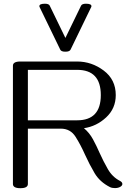

<svg xmlns="http://www.w3.org/2000/svg" viewBox="-20 -990 696 1022"><path d="M466.8 -957Q466.8 -970.2 437.5 -970.2Q417 -970.2 411.6 -960L328.1 -788.1L244.6 -960Q239.7 -970.2 218.8 -970.2Q189.5 -970.2 189.5 -957Q189.5 -954.1 190.4 -953.1L300.8 -725.6Q305.7 -714.8 328.1 -714.8Q350.1 -714.8 355.5 -725.6L465.8 -953.1Q466.8 -954.1 466.8 -957ZM88.4 11.7Q48.8 11.7 48.8 -10.7V-640.1Q48.8 -662.6 88.4 -662.6H390.6Q467.8 -662.6 532 -614.5Q596.2 -566.4 596.2 -483.9Q596.2 -412.6 544.9 -365Q493.7 -317.4 426.8 -307.6Q456.1 -283.2 474.9 -248.5Q493.7 -213.9 510.3 -175.8Q530.3 -131.3 554.2 -89.6Q578.1 -47.9 618.2 -27.3Q631.3 -20.5 631.3 -10.7Q631.3 -2.4 621.1 3.9Q609.4 11.2 591.8 11.2Q575.7 11.2 565.4 5.9Q511.2 -21.5 483.4 -68.6Q455.6 -115.7 433.1 -165.5Q409.7 -218.3 382.3 -261.7Q355 -305.2 303.7 -305.2H128.4V-10.7Q128.4 11.7 88.4 11.7ZM390.6 -349.6Q516.6 -349.6 516.6 -483.9Q516.6 -618.2 390.6 -618.2H128.4V-349.6Z"/></svg>

Font: Gayathri
Style: Regular
Weight: 400
Designer: Binoy Dominic <binoy.domenic@gmail.com>
Foundry: SMC
Version: Version 1.000